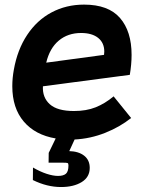

<svg xmlns="http://www.w3.org/2000/svg" viewBox="-20 -578 640 812"><path d="M421 -360Q421 -397 395 -417.8Q369 -438.5 323 -438.5Q267 -438.5 228.5 -406.2Q190 -374 175.5 -313L420 -346Q421 -356 421 -360ZM119 183.5 119.5 130.5Q149.5 148 177 157Q204.5 166 225.5 166Q248 166 258.8 156.8Q269.5 147.5 269.5 121.5Q269.5 113 265.8 111.5Q262 110 246 110H185.5L186 68.5L215.5 7.5Q129 -7 80.5 -64Q32 -121 32 -213.5Q32 -247.5 38.5 -283Q53.5 -368 94.8 -430.2Q136 -492.5 198 -525.5Q260 -558.5 335.5 -558.5Q438.5 -558.5 487.5 -502Q536.5 -445.5 536.5 -346Q536.5 -306 529 -261.5L161.5 -213Q159 -165.5 190.8 -137Q222.5 -108.5 293 -108.5Q345 -108.5 384.5 -124.2Q424 -140 460.5 -170.5L534.5 -79Q488 -41.5 425.5 -16.5Q363 8.5 295.5 12L273 61H272Q312.5 62 336 80.5Q359.5 99 359.5 132Q359.5 171 325.5 192Q291.5 213 238 213Q179 213 119 183.5Z"/></svg>

Font: JuliaMono ExtraBoldItalic
Style: Regular
Weight: 800
Italic angle: -9°
Monospace: yes
Designer: cormullion
Foundry: corm
Version: Version 0.049; ttfautohint (v1.8.4)